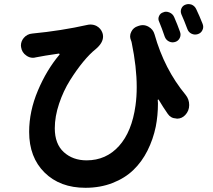

<svg xmlns="http://www.w3.org/2000/svg" viewBox="-20 -851 1040 936"><path d="M967.8 -734.4Q970.7 -726.6 970.7 -719.7Q970.7 -711.9 966.8 -704.1Q960 -689.5 944.3 -684.6Q928.7 -679.7 914.1 -686.5Q899.4 -693.4 893.6 -709Q877.9 -751 864.3 -781.2Q858.4 -795.9 864.3 -809.6Q870.1 -823.2 883.8 -828.1Q891.6 -831.1 898.4 -831.1Q906.2 -831.1 915 -828.1Q929.7 -821.3 936.5 -806.6Q952.1 -774.4 967.8 -734.4ZM857.4 -696.3Q863.3 -680.7 856.4 -666Q849.6 -651.4 834 -646.5Q818.4 -641.6 803.7 -648.9Q789.1 -656.2 783.2 -671.9Q768.6 -714.8 755.9 -745.1Q749 -758.8 755.4 -772.9Q761.7 -787.1 776.4 -791Q782.2 -793.9 789.1 -793.9Q797.9 -793.9 806.6 -790Q822.3 -783.2 829.1 -767.6Q845.7 -729.5 857.4 -696.3ZM618.2 -655.3Q614.3 -665 614.3 -673.8Q614.3 -685.5 620.1 -696.3Q629.9 -716.8 652.3 -723.6L658.2 -725.6Q667 -728.5 675.8 -728.5Q690.4 -728.5 704.1 -720.7Q726.6 -708 733.4 -683.6Q781.2 -513.7 884.8 -388.7Q902.3 -367.2 902.3 -338.9Q902.3 -310.5 882.8 -290Q866.2 -272.5 842.8 -272.5Q840.8 -272.5 838.9 -273.4Q812.5 -274.4 797.9 -295.9Q775.4 -328.1 753.9 -364.3Q752.9 -366.2 751 -365.7Q749 -365.2 749 -363.3Q750 -354.5 750 -346.7Q750 -288.1 739.3 -233.4Q726.6 -171.9 699.2 -117.2Q671.9 -62.5 630.4 -22.5Q588.9 17.6 528.8 41Q468.8 64.5 396.5 64.5Q272.5 64.5 197.3 -9.8Q122.1 -84 122.1 -208Q122.1 -308.6 164.6 -409.2Q207 -509.8 269.5 -584Q271.5 -585.9 270 -587.9Q268.6 -589.8 266.6 -589.8Q192.4 -579.1 154.3 -571.3Q147.5 -569.3 140.6 -569.3Q123 -569.3 108.4 -580.1Q86.9 -594.7 83 -620.1Q82 -625 82 -628.9Q82 -649.4 95.7 -666Q112.3 -685.5 137.7 -687.5Q279.3 -701.2 405.3 -729.5Q413.1 -731.4 420.9 -731.4Q436.5 -731.4 450.2 -724.6Q471.7 -712.9 479.5 -690.4Q482.4 -681.6 482.4 -672.9Q482.4 -641.6 446.3 -611.3Q418 -588.9 385.7 -549.8Q353.5 -510.7 321.3 -459.5Q289.1 -408.2 268.1 -345.7Q247.1 -283.2 247.1 -225.6Q247.1 -149.4 291 -109.4Q335 -69.3 402.3 -69.3Q497.1 -69.3 560.1 -139.2Q623 -209 640.6 -336.9Q646.5 -378.9 646.5 -426.8Q646.5 -523.4 622.1 -642.6Q621.1 -648.4 618.2 -655.3Z"/></svg>

Font: Gen Jyuu GothicX Bold
Style: Bold
Weight: 700
Designer: Ryoko NISHIZUKA (kana &amp; ideographs); Paul D. Hunt (Latin, Greek &amp; Cyrillic); Wenlong ZHANG (bopomofo); Sandoll C
Version: Version 1.058.20140828